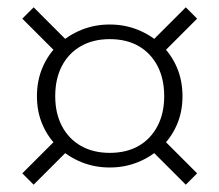

<svg xmlns="http://www.w3.org/2000/svg" viewBox="-20 -636 600 525"><path d="M429 -373Q429 -421 410.5 -456Q392 -491 359 -510Q326 -529 280 -529Q235 -529 201.5 -510Q168 -491 149.5 -456Q131 -421 131 -373Q131 -326 149.5 -291Q168 -256 201.5 -237Q235 -218 280 -218Q326 -218 359 -237Q392 -256 410.5 -291Q429 -326 429 -373ZM81 -373Q81 -416 96.5 -452Q112 -488 139.5 -514Q167 -540 203 -554.5Q239 -569 280 -569Q321 -569 357 -554.5Q393 -540 420.5 -514Q448 -488 463.5 -452Q479 -416 479 -373Q479 -330 463.5 -294.5Q448 -259 420.5 -233Q393 -207 357 -192.5Q321 -178 280 -178Q239 -178 203 -192.5Q167 -207 139.5 -233Q112 -259 96.5 -294.5Q81 -330 81 -373ZM41 -585 72 -616 162 -526 140 -486ZM519 -585 420 -486 398 -526 488 -616ZM41 -162 140 -261 168 -227 72 -131ZM519 -162 488 -131 392 -227 420 -261Z"/></svg>

Font: Roboto Serif 144pt
Style: Regular
Weight: 400
Version: Version 1.008